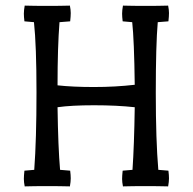

<svg xmlns="http://www.w3.org/2000/svg" viewBox="-20 -663 687 684"><path d="M230 -55Q232 -39 232 -27.5Q232 -16 229 1Q194 0 148 0Q102 0 68 1Q65 -14 65 -25.5Q65 -37 67 -55L102 -58Q110 -166 110 -333.5Q110 -501 101 -584L67 -587Q65 -603 65 -614.5Q65 -626 68 -643Q103 -642 149 -642Q195 -642 229 -643Q232 -628 232 -616.5Q232 -605 230 -587L192 -584Q185 -496 185 -359Q239 -353 315 -353Q391 -353 460 -361Q458 -520 451 -584L417 -587Q415 -603 415 -614.5Q415 -626 418 -643Q453 -642 499 -642Q545 -642 579 -643Q582 -628 582 -616.5Q582 -605 580 -587L542 -584Q535 -503 535 -333Q535 -163 544 -58L580 -55Q582 -39 582 -27.5Q582 -16 579 1Q544 0 498 0Q452 0 418 1Q415 -14 415 -25.5Q415 -37 417 -55L452 -58Q458 -145 460 -281Q396 -288 315 -288Q234 -288 185 -281Q187 -139 194 -58Z"/></svg>

Font: Port Lligat Slab
Style: Regular
Weight: 400
Designer: Dario Muhafara, Eduardo Rodriguez Tunni
Foundry: Tipo
Version: Version 1.002